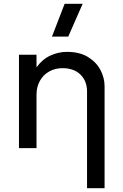

<svg xmlns="http://www.w3.org/2000/svg" viewBox="-20 -777 643 1007"><path d="M436.5 210V-296.5Q436.5 -352 402 -385.8Q367.5 -419.5 308 -419.5Q269 -419.5 238.2 -402.2Q207.5 -385 189.5 -353.5Q171.5 -322 171.5 -281V0H79.5V-490H171.5V-424Q203 -467 245 -486Q287 -505 331 -505Q397.5 -505 441.2 -478.2Q485 -451.5 506.8 -410Q528.5 -368.5 528.5 -325V210ZM252.5 -585 319 -757H413.5L338 -585Z"/></svg>

Font: Geologica Cursive Light
Style: Regular
Weight: 300
Designer: Sindre Bremnes, Frode Helland
Foundry: Monokrom Skriftforlag AS
Version: Version 1.010;gftools[0.9.28]